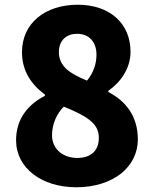

<svg xmlns="http://www.w3.org/2000/svg" viewBox="-20 -778 649 812"><path d="M121 -41C166 -6 230 14 303 14C381 14 446 -8 492 -44C537 -80 563 -131 563 -188C563 -290 509 -352 438 -389V-394C489 -429 532 -488 532 -559C532 -680 443 -758 309 -758C172 -758 73 -681 73 -557C73 -478 112 -421 170 -378V-373C101 -337 48 -278 48 -185C48 -126 75 -76 121 -41ZM366 -611C380 -596 388 -574 388 -547C388 -509 376 -471 348 -437C312 -452 282 -467 261 -486C241 -505 229 -528 229 -557C229 -610 264 -635 305 -635C331 -635 352 -627 366 -611ZM232 -135C212 -152 200 -176 200 -206C200 -253 220 -298 250 -327C296 -308 333 -291 358 -271C384 -251 398 -228 398 -195C398 -136 359 -110 307 -110C278 -110 251 -119 232 -135Z"/></svg>

Font: GenSenRounded2 TW H
Style: Regular
Weight: 900
Version: Version 2.100;PS 2.1;hotconv 16.6.51;makeotf.lib2.5.65220 DE